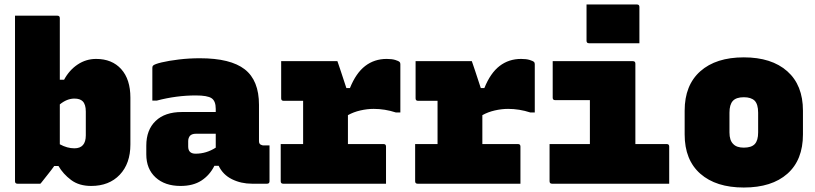

<svg xmlns="http://www.w3.org/2000/svg" viewBox="-20 -820 3640 857"><path d="M160 0H58Q47 0 47 -11V-750H236Q247 -750 247 -739V-464H266Q289 -507 326.5 -532Q364 -557 409 -557Q480 -557 521 -511.5Q562 -466 562 -384V-175Q562 -90 514.5 -40Q467 10 387 10Q333 10 297.5 -16.5Q262 -43 241 -79H222Q210 -62 195.5 -44Q181 -26 171 -13Q161 0 160 0ZM312 -380Q279 -380 247 -354V-176Q280 -158 312 -158Q363 -158 363 -216V-322Q363 -354 349 -368Q337 -380 312 -380Z M1136 -352V-190Q1136 -176 1147 -173Q1151 -171 1155 -171H1183V-11Q1183 0 1172 0H1105Q1056 0 1015.5 -20Q975 -40 956 -80H937Q916 -38 879 -14Q842 10 786 10Q716 10 674.5 -28Q633 -66 633 -131V-170Q633 -240 674.5 -280Q716 -320 792 -320H943V-334Q943 -369 924.5 -381.5Q906 -394 854 -394Q767 -394 680 -371H660V-517Q660 -524 663 -527Q670 -534 701.5 -541.5Q733 -549 778.5 -554.5Q824 -560 872 -560Q1009 -560 1072.5 -510.5Q1136 -461 1136 -352ZM820 -166Q820 -134 853 -134Q901 -134 943 -161V-223H854Q837 -223 828 -214Q820 -204 820 -190Z M1233 -177H1333V-370H1246Q1235 -370 1235 -381V-547H1486Q1486 -547 1490.5 -534Q1495 -521 1501.5 -501.5Q1508 -482 1514.5 -462Q1521 -442 1526 -427H1542Q1569 -494 1610 -525.5Q1651 -557 1706 -557Q1729 -557 1744 -552.5Q1759 -548 1764 -543Q1767 -540 1767 -533V-318H1747Q1698 -334 1648 -334Q1619 -334 1588.5 -327Q1558 -320 1533 -306V-177H1692Q1703 -177 1703 -166V0H1244Q1233 0 1233 -11Z M1833 -177H1933V-370H1846Q1835 -370 1835 -381V-547H2086Q2086 -547 2090.5 -534Q2095 -521 2101.5 -501.5Q2108 -482 2114.5 -462Q2121 -442 2126 -427H2142Q2169 -494 2210 -525.5Q2251 -557 2306 -557Q2329 -557 2344 -552.5Q2359 -548 2364 -543Q2367 -540 2367 -533V-318H2347Q2298 -334 2248 -334Q2219 -334 2188.5 -327Q2158 -320 2133 -306V-177H2292Q2303 -177 2303 -166V0H1844Q1833 0 1833 -11Z M2433 -177H2613V-373H2458Q2447 -373 2447 -384V-547H2805Q2816 -547 2816 -536V-177H2956Q2967 -177 2967 -166V0H2444Q2433 0 2433 -11ZM2598 -800H2823Q2834 -800 2834 -789V-627H2609Q2598 -627 2598 -638Z M3300 -564Q3424 -564 3494 -502Q3564 -440 3564 -326V-220Q3564 -106 3494.5 -44.5Q3425 17 3300 17Q3176 17 3106 -44.5Q3036 -106 3036 -220V-326Q3036 -440 3106 -502Q3176 -564 3300 -564ZM3300 -386Q3266 -386 3251 -369.5Q3236 -353 3236 -317V-229Q3236 -193 3253 -177Q3268 -161 3300 -161Q3334 -161 3349 -177Q3364 -193 3364 -229V-317Q3364 -355 3348 -371Q3332 -386 3300 -386Z"/></svg>

Font: Recursive Mn Lnr St Blk
Style: Regular
Weight: 900
Monospace: yes
Version: Version 1.079;hotconv 1.0.112;makeotfexe 2.5.65598; ttfautoh